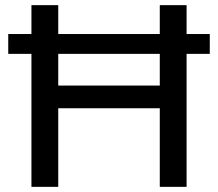

<svg xmlns="http://www.w3.org/2000/svg" viewBox="-20 -725 845 745"><path d="M102 0V-516H12V-593H102V-705H206V-593H600V-705H704V-593H794V-516H704V0H600V-305H206V0ZM206 -393H600V-516H206Z"/></svg>

Font: Mulish ExtraLight SemiBold
Style: Regular
Weight: 600
Version: Version 3.603